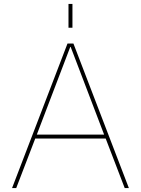

<svg xmlns="http://www.w3.org/2000/svg" viewBox="-20 -950 712 970"><path d="M326 -810V-930H346V-810ZM337 -713H335L166 -270H506ZM514 -250H158L62 0H41L321 -730H351L631 0H610Z"/></svg>

Font: M PLUS 1p Thin
Style: Regular
Weight: 250
Version: Version 1.062